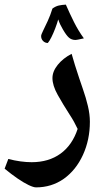

<svg xmlns="http://www.w3.org/2000/svg" viewBox="-54 -751 451 831"><path d="M102 60Q91 60 70 50Q49 40 22 21.5Q-5 3 -34 -21L-18 -63Q9 -56 34.5 -52.5Q60 -49 83 -49Q157 -49 208 -86Q259 -123 282 -193Q275 -208 266.5 -223.5Q258 -239 248 -254Q219 -299 196 -340Q173 -381 173 -413Q173 -442 196 -470.5Q219 -499 256 -518Q262 -497 270.5 -469Q279 -441 288.5 -413.5Q298 -386 305 -365Q318 -328 326.5 -292Q335 -256 335 -224Q335 -146 305 -80.5Q275 -15 222 23Q169 60 102 60ZM153 -565Q141 -565 132.5 -573.5Q124 -582 124 -595Q124 -601 132.5 -618Q141 -635 152.5 -660Q164 -685 173 -714Q187 -724 200 -727Q213 -730 231 -731Q248 -692 266.5 -655Q285 -618 309 -585Q290 -581 283.5 -579.5Q277 -578 273 -578Q256 -578 244.5 -588Q233 -598 218 -624Q212 -634 207 -644.5Q202 -655 198 -667Q193 -649 185 -628Q177 -607 168.5 -590Q160 -573 153 -565Z"/></svg>

Font: Noto Naskh Arabic UI
Style: Regular
Weight: 400
Designer: Monotype Design Team, David Williams, Mohamad Dakak and Nizar Qandah
Foundry: Monotype Imaging Inc.
Version: Version 2.014